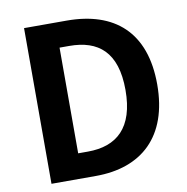

<svg xmlns="http://www.w3.org/2000/svg" viewBox="-82 -821 878 900"><g transform="rotate(-10 357.0 -370.5)"><path d="M91 0H302C520 0 660 -124 660 -373C660 -623 520 -741 294 -741H91ZM239 -119V-622H285C423 -622 509 -554 509 -373C509 -193 423 -119 285 -119Z"/></g></svg>

Font: Noto Sans JP
Style: Bold
Weight: 700
Designer: Ryoko NISHIZUKA  (kana, bopomofo & ideographs); Paul D. Hunt (Latin, Greek & Cyrillic); Sandoll Communications , Soo-you
Foundry: Adobe
Version: Version 2.002;hotconv 1.0.116;makeotfexe 2.5.65601